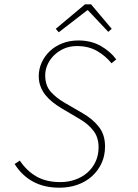

<svg xmlns="http://www.w3.org/2000/svg" viewBox="-20 -860 640 892"><path d="M256 12Q185 12 133 -16.5Q81 -45 48 -98L72 -114Q104 -66 149.5 -40Q195 -14 260 -14Q297 -14 329.5 -25.5Q362 -37 386 -58Q410 -79 424 -109Q438 -139 438 -176Q438 -221 414.5 -252Q391 -283 352 -306L264 -358Q244 -370 225 -385Q206 -400 191.5 -418Q177 -436 168.5 -458Q160 -480 160 -506Q160 -539 173.5 -569Q187 -599 211 -622Q235 -645 269 -658.5Q303 -672 344 -672Q404 -672 449 -646Q494 -620 520 -584L498 -566Q472 -599 432 -622.5Q392 -646 338 -646Q304 -646 277 -634Q250 -622 230.5 -602.5Q211 -583 200.5 -559Q190 -535 190 -510Q190 -462 216.5 -433Q243 -404 278 -384L364 -334Q411 -307 439.5 -270.5Q468 -234 468 -180Q468 -136 451.5 -101Q435 -66 406.5 -40.5Q378 -15 339.5 -1.5Q301 12 256 12ZM253 -710 239 -726 375 -840H403L499 -726L483 -712L389 -812H385Z"/></svg>

Font: Source Code Pro ExtraLight
Style: Italic
Weight: 200
Italic angle: -11°
Monospace: yes
Designer: Paul D. Hunt, Teo Tuominen
Foundry: Adobe Systems Incorporated
Version: Version 1.050;PS 1.000;hotconv 16.6.51;makeotf.lib2.5.65220